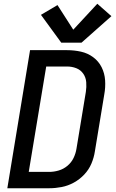

<svg xmlns="http://www.w3.org/2000/svg" viewBox="-20 -1002 616 1022"><path d="M19 0H242Q275 0 308.5 -6.5Q342 -13 373 -30Q404 -47 428.5 -73Q453 -99 466.5 -131Q480 -163 485 -196L535 -499Q542 -537 539.5 -574.5Q537 -612 521 -644Q505 -676 476 -697.5Q447 -719 411 -727Q375 -735 337 -735H140ZM242 -87H133L226 -648H337Q363 -648 386 -639Q409 -630 423 -610Q437 -590 439 -564.5Q441 -539 437 -513L387 -210Q383 -185 371.5 -161Q360 -137 339 -119.5Q318 -102 292.5 -94.5Q267 -87 242 -87ZM306 -775H414L573 -916L498 -982L370 -844L286 -975L198 -923Z"/></svg>

Font: Iosevka Sparkle Medium
Style: Italic
Weight: 500
Italic angle: -9°
Designer: Belleve Invis
Foundry: Belleve Invis
Version: Version 4.5.0; ttfautohint (v1.8.3)